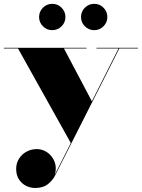

<svg xmlns="http://www.w3.org/2000/svg" viewBox="-34 -704 724 980"><path d="M292.5 -456.5 436 -185 328 27 58 -456.5H-14.5V-460H407.5V-456.5ZM670 -460V-456.5H575L247.5 191Q234.5 217 210.2 236.2Q186 255.5 145.5 255.5Q120.5 255.5 98.5 244.2Q76.5 233 62.5 211.2Q48.5 189.5 48.5 158Q48.5 129 63 106Q77.5 83 101.5 70Q125.5 57 154 57Q183 57 207.8 74.2Q232.5 91.5 244.2 120.8Q256 150 246.5 186L571 -456.5H458.5V-460ZM446.5 -550Q419 -550 399.2 -569.8Q379.5 -589.5 379.5 -617Q379.5 -645 399.2 -664.8Q419 -684.5 447 -684.5Q474.5 -684.5 494.2 -664.8Q514 -645 514 -617Q514 -589.5 494.2 -569.8Q474.5 -550 446.5 -550ZM232.5 -550Q205 -550 185.2 -569.8Q165.5 -589.5 165.5 -617Q165.5 -645 185.2 -664.8Q205 -684.5 233 -684.5Q260.5 -684.5 280.2 -664.8Q300 -645 300 -617Q300 -589.5 280.2 -569.8Q260.5 -550 232.5 -550Z"/></svg>

Font: Bodoni Moda 48pt Black
Style: Regular
Weight: 900
Designer: Owen Earl
Foundry: indestructible type
Version: Version 2.004